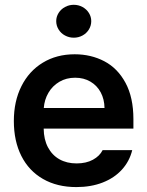

<svg xmlns="http://www.w3.org/2000/svg" viewBox="-20 -761 607 792"><path d="M37.1 -261.7Q37.1 -343.3 68.4 -405.5Q99.6 -467.8 156.5 -502.4Q213.4 -537.1 288.1 -537.1Q355.5 -537.1 410.4 -508.3Q465.3 -479.5 497.8 -419.2Q530.3 -358.9 530.3 -269.5V-230.5H160.2Q160.6 -186 177.7 -153.6Q194.8 -121.1 225.1 -104Q255.4 -86.9 295.9 -86.9Q335.4 -86.9 363.3 -102.1Q391.1 -117.2 403.3 -141.6H525.4Q514.2 -95.7 482.9 -61.3Q451.7 -26.9 403.6 -8.1Q355.5 10.7 294.9 10.7Q215.8 10.7 157.5 -22.7Q99.1 -56.2 68.1 -117.7Q37.1 -179.2 37.1 -261.7ZM411.1 -315.4Q410.6 -351.6 395.5 -379.9Q380.4 -408.2 353 -424.3Q325.7 -440.4 290 -440.4Q253.4 -440.4 224.9 -423.6Q196.3 -406.7 179.7 -378.2Q163.1 -349.6 160.6 -315.4ZM211.9 -673.8Q211.9 -691.9 221.7 -707.5Q231.4 -723.1 248.3 -732.2Q265.1 -741.2 284.2 -741.2Q303.7 -741.2 320.3 -732.2Q336.9 -723.1 346.7 -707.5Q356.4 -691.9 356.4 -673.8Q356.4 -655.3 346.7 -639.4Q336.9 -623.5 320.3 -614.5Q303.7 -605.5 284.2 -605.5Q265.1 -605.5 248.3 -614.5Q231.4 -623.5 221.7 -639.4Q211.9 -655.3 211.9 -673.8Z"/></svg>

Font: Pretendard GOV SemiBold
Style: Regular
Weight: 600
Designer: Base glyphs from Inter by Rasmus Andersson; Hangeul glyphs from Noto Sans CJK(Source Han Sans) by Jang Soo-young and Kan
Foundry: Kil Hyung-jin
Version: Version 1.309